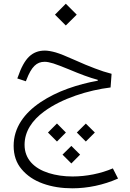

<svg xmlns="http://www.w3.org/2000/svg" viewBox="-20 -685 697 1030"><path d="M285.6 74.2 333.5 25.9 285.6 -22.5 237.3 25.9ZM440.4 74.2 488.8 25.9 440.4 -22 392.1 25.9ZM362.8 191.9 409.7 144.5 362.8 97.7 315.4 144.5ZM220.2 -413.6C186.5 -413.6 158.7 -402.8 136.2 -381.3C113.3 -359.4 93.3 -323.2 76.2 -272.9L72.8 -264.2L118.7 -249L122.1 -257.3C148.9 -327.1 176.3 -353.5 219.7 -353.5C231.4 -353.5 247.1 -350.6 266.1 -344.7C285.2 -338.4 312.5 -328.1 348.1 -313.5C413.1 -286.1 460 -268.6 504.4 -256.8V-252C450.7 -242.7 397 -228.5 343.8 -209.5C290.5 -190.4 241.7 -166 198.2 -137.2C110.4 -78.6 53.2 -0.5 53.2 97.2C53.2 147.5 67.4 189.5 96.2 223.1C124.5 256.8 162.6 282.7 210.4 299.8C257.8 316.9 310.5 325.2 368.2 325.2C449.7 325.2 534.7 307.6 613.3 272.9L585.4 218.3C520.5 246.1 443.8 261.7 369.1 261.7C322.8 261.7 279.8 255.4 240.7 243.2C162.6 218.3 111.8 168 111.8 91.8C111.8 20 152.3 -39.6 216.8 -86.9C312 -157.2 453.6 -201.2 573.2 -215.8L578.6 -289.1C549.3 -296.4 519.5 -306.2 489.3 -317.9C459 -329.1 421.4 -344.7 377 -364.7C334.5 -383.8 301.8 -397 278.8 -403.8C255.9 -410.2 236.3 -413.6 220.2 -413.6ZM333 -548.3 391.6 -606.4 333 -665 274.9 -606.4Z"/></svg>

Font: Estedad Light
Style: Regular
Weight: 300
Designer: Amin Abedi
Version: Version 7.3